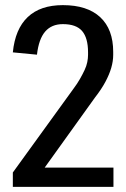

<svg xmlns="http://www.w3.org/2000/svg" viewBox="-20 -728 492 748"><path d="M30 -56 266 -382Q281 -402 291.5 -420.5Q302 -439 309.5 -455Q317 -471 320 -486Q323 -501 323 -514V-524Q323 -580 300 -607Q277 -634 225 -634Q181 -634 156 -605Q131 -576 124 -515L30 -524Q39 -615 88 -661.5Q137 -708 225 -708Q320 -708 370.5 -661Q421 -614 421 -526V-514Q421 -490 413.5 -464Q406 -438 390.5 -409Q375 -380 350 -348L111 -15L92 -75H422V0H30Z"/></svg>

Font: Pathway Extreme Condensed Medium
Style: Regular
Weight: 500
Width: 3
Version: Version 1.001;gftools[0.9.26]